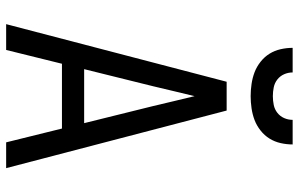

<svg xmlns="http://www.w3.org/2000/svg" viewBox="-198 -798 995 640"><g transform="rotate(90 300.0 -477.5)"><path d="M60 0 188 -490 252 -735H348L412 -490L540 0H454L408 -186H192L146 0ZM210 -260H390L333 -490Q325 -525 316.5 -559.5Q308 -594 300 -628Q292 -594 283.5 -559.5Q275 -525 267 -490ZM300 -815Q280 -815 259.5 -818Q239 -821 220.5 -828Q202 -835 185.5 -848Q169 -861 158.5 -878Q148 -895 143.5 -915Q139 -935 139 -955H221Q221 -940 227 -926.5Q233 -913 244.5 -904Q256 -895 270.5 -892Q285 -889 300 -889Q315 -889 329.5 -892Q344 -895 355.5 -904Q367 -913 373 -926.5Q379 -940 379 -955H461Q461 -935 456.5 -915Q452 -895 441.5 -878Q431 -861 414.5 -848Q398 -835 379.5 -828Q361 -821 340.5 -818Q320 -815 300 -815Z"/></g></svg>

Font: Iosevka Meiseki Sans
Style: Regular
Weight: 400
Monospace: yes
Designer: Belleve Invis
Foundry: Belleve Invis
Version: Version 11.2.6; ttfautohint (v1.8.4)